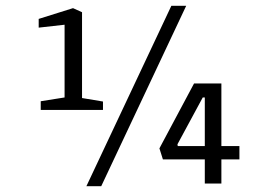

<svg xmlns="http://www.w3.org/2000/svg" viewBox="-20 -631 946 660"><path d="M277 9 569 -611H620L328 9ZM120 -283 202 -296V-546L113 -536V-566L231 -603L262 -589V-294L334 -282V-253H120ZM540 -83 528 -121 647 -344H741V-129H803V-83H741V0H684V-83ZM590 -135 591 -129H684V-296H677Z"/></svg>

Font: Grenze Gotisch Light
Style: Regular
Weight: 300
Designer: Renata Polastri
Foundry: Omnibus-Type
Version: Version 1.001